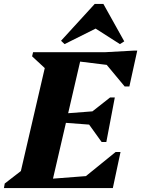

<svg xmlns="http://www.w3.org/2000/svg" viewBox="-47 -955 717 975"><path d="M-27 0 -23 -23 109 -125 48 -39 190 -651 229 -564 116 -669 121 -690H371L211 0ZM188 0 198 -46 497 -69 482 0ZM355 0 365 -41 540 -183H565L526 0ZM462 -318 250 -334 259 -377 481 -394ZM469 -234 395 -337 404 -375 512 -460H536L493 -234ZM613 -611 329 -646 339 -690H632ZM586 -516 478 -646 488 -690 633 -698H650L610 -516ZM281 -731 263 -748 434 -935H478L584 -745L562 -731L432 -814H447Z"/></svg>

Font: Platypi Light
Style: Bold Italic
Weight: 700
Italic angle: -13°
Version: Version 1.200